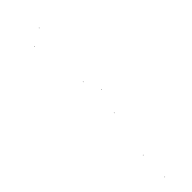

<svg xmlns="http://www.w3.org/2000/svg" viewBox="270 -1127 1930 1930"><g transform="rotate(45 1235.0 -162.5)"><path d="M345 -239V-244H350V-239Z M442 -75V-80H447V-75Z M1041 -169V-174H1046V-169ZM1225 -247V-252H1230V-247Z M1482 -169V-174H1487V-169Z M1988 -75V-80H1993V-75Z M2297 -73V-78H2302V-73Z"/></g></svg>

Font: FRB American Cursive Just Beginnings
Style: Italic
Weight: 400
Italic angle: -25°
Version: Version 2.0;Modular Font Editor K font №1